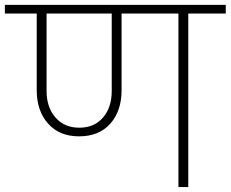

<svg xmlns="http://www.w3.org/2000/svg" viewBox="-52 -760 937 780"><path d="M270 -241.2Q331.1 -241.2 366.5 -282.5Q401.9 -323.7 401.9 -390.1V-705.1H137.2V-390.1Q137.2 -324.2 173.3 -282.7Q209.5 -241.2 270 -241.2ZM-32.2 -705.1V-740.2H865.2V-705.1H712.9V0H672.9V-705.1H441.9V-393.1Q441.9 -309.6 396.2 -257.8Q350.6 -206.1 269 -206.1Q189 -206.1 143.1 -258.1Q97.2 -310.1 97.2 -393.1V-705.1Z"/></svg>

Font: SVN-Poppins ExtraLight
Style: Regular
Weight: 200
Designer: Ninad Kale (Devanagari), Jonny Pinhorn (Latin)
Foundry: Indian Type Foundry
Version: Version 3.002 2017